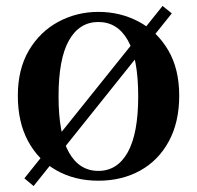

<svg xmlns="http://www.w3.org/2000/svg" viewBox="-20 -592 663 646"><path d="M558 -547 93 34 62 8 527 -572ZM311 16Q232 16 170.5 -18.5Q109 -53 74.5 -117Q40 -181 40 -270Q40 -359 77 -422Q114 -485 176 -518.5Q238 -552 311 -552Q385 -552 447 -519Q509 -486 546 -423Q583 -360 583 -270Q583 -181 548 -116.5Q513 -52 451.5 -18Q390 16 311 16ZM311 -17Q375 -17 410 -80Q445 -143 445 -268Q445 -395 410 -456.5Q375 -518 311 -518Q247 -518 212 -456Q177 -394 177 -268Q177 -141 212 -79Q247 -17 311 -17Z"/></svg>

Font: Noto Serif KR ExtraLight
Style: Bold
Weight: 700
Version: Version 2.002-H1;hotconv 1.1.0;makeotfexe 2.6.0